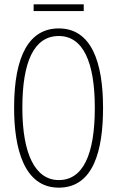

<svg xmlns="http://www.w3.org/2000/svg" viewBox="-20 -855 540 885"><path d="M135 -804H366V-835H135ZM251 10C411 10 455 -162 455 -358C455 -569 401 -724 251 -724C116 -724 45 -601 45 -358C45 -170 91 10 251 10ZM251 -25C142 -25 83 -146 83 -358C83 -569 136 -689 251 -689C362 -689 417 -571 417 -358C417 -141 362 -25 251 -25Z"/></svg>

Font: Noto Sans Mono ExtraCondensed ExtraLight
Style: Regular
Weight: 200
Width: 2
Designer: Monotype Design Team
Foundry: Monotype Imaging Inc.
Version: Version 2.014